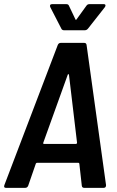

<svg xmlns="http://www.w3.org/2000/svg" viewBox="-23 -907 565 927"><path d="M402 -769 483 -872C489 -880 487 -887 478 -887H409C403 -887 398 -885 394 -879L347 -814C345 -810 342 -810 341 -814L310 -879C308 -885 303 -887 297 -887H228C219 -887 216 -880 220 -872L273 -769C275 -764 280 -761 285 -761H387C393 -761 398 -764 402 -769ZM384 0H477C485 0 489 -4 489 -13L395 -690C394 -697 390 -700 383 -700H271C264 -700 259 -697 256 -690L-2 -13C-5 -4 -2 0 6 0H98C105 0 110 -3 113 -10L150 -117C152 -120 153 -121 156 -121H355C358 -121 359 -120 360 -117L372 -10C373 -3 377 0 384 0ZM186 -218 304 -546C305 -550 309 -550 310 -546L349 -218C349 -214 346 -212 343 -212H190C187 -212 184 -214 186 -218Z"/></svg>

Font: Barlow Semi Condensed SemiBold
Style: Italic
Weight: 600
Width: 4
Italic angle: -7°
Designer: Jeremy Tribby
Foundry: Tribby Type
Version: Version 1.422;hotconv 1.0.109;makeotfexe 2.5.65596